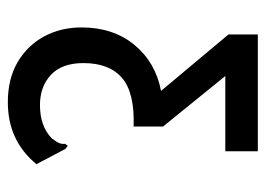

<svg xmlns="http://www.w3.org/2000/svg" viewBox="-114 -549 678 490"><g transform="rotate(90 225.0 -304.0)"><path d="M241 15Q181 15 138.5 -10Q96 -35 73 -77.5Q50 -120 50 -173Q50 -254 94.5 -308Q139 -362 212 -376L68 -548V-623H366V-540H174L303 -381V-306Q217 -309 179 -276.5Q141 -244 141 -178Q141 -123 171 -95Q201 -67 248 -67Q302 -67 333 -97Q343 -110 345.5 -117Q348 -124 347 -131L352 -138L360 -132L399 -58Q339 15 241 15Z"/></g></svg>

Font: Inconsolata SemiCondensed SemiBold
Style: Regular
Weight: 600
Width: 4
Monospace: yes
Designer: Raph Levien, Cyreal, Brenton Simpson
Foundry: Raph Levien, Cyreal, Google
Version: Version 3.001; ttfautohint (v1.8.2.53-6de2)